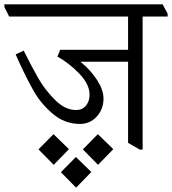

<svg xmlns="http://www.w3.org/2000/svg" viewBox="-47 -660 792 883"><path d="M724 -584H609V28H596L542 -3V-376H323Q370 -338 399.5 -292Q429 -246 429 -207Q429 -158 398 -124Q367 -90 321 -90Q251 -90 196.5 -136Q142 -182 108 -241.5Q74 -301 37 -383L25 -410L62 -427Q100 -351 129.5 -299.5Q159 -248 205.5 -201Q252 -154 303 -154Q332 -154 348.5 -174.5Q365 -195 365 -224Q365 -272 318 -321Q271 -370 217 -400L230 -431H542V-584H-5L-27 -628V-640H701L724 -597ZM270 26 200 98 130 27 199 -43ZM403 -43 474 26 404 98 334 27ZM302 62 373 131 303 203 233 132Z"/></svg>

Font: Martel Light
Style: Regular
Weight: 300
Designer: Dan Reynolds
Foundry: Dan Reynolds
Version: Version 1.001; ttfautohint (v1.1) -l 5 -r 5 -G 72 -x 0 -D la